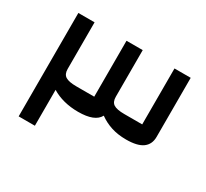

<svg xmlns="http://www.w3.org/2000/svg" viewBox="-129 -815 1076 1005"><g transform="rotate(30 409.0 -312.5)"><path d="M81 0V-625H179V-343Q179 -312 198.5 -299.5Q218 -287 264 -287H372V-625H470V-343Q470 -312 489 -299.5Q508 -287 554 -287H662V-625H760V-268Q760 -223 728 -199.5Q696 -176 628 -176Q578 -176 538 -189Q498 -202 465 -226Q439 -176 338 -176Q292 -176 251.5 -186.5Q211 -197 179 -217V0Z"/></g></svg>

Font: Changa Medium
Style: Regular
Weight: 500
Designer: Eduardo Rodriguez Tunni
Foundry: Eduardo Rodriguez Tunni
Version: Version 3.003